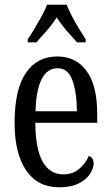

<svg xmlns="http://www.w3.org/2000/svg" viewBox="-20 -786 471 816"><path d="M231 10Q140 10 91 -62Q42 -134 42 -264Q42 -405 89.5 -475.5Q137 -546 223 -546Q303 -546 348 -484.5Q393 -423 393 -304V-264H130Q131 -152 161.5 -98.5Q192 -45 249 -45Q290 -45 317 -68.5Q344 -92 358 -124Q366 -120 372 -112.5Q378 -105 378 -91Q378 -71 362.5 -47Q347 -23 314.5 -6.5Q282 10 231 10ZM307 -313Q306 -395 287.5 -445.5Q269 -496 225 -496Q180 -496 156.5 -448.5Q133 -401 131 -313ZM98 -619Q111 -638 126.5 -664Q142 -690 157 -717Q172 -744 180 -766H263Q272 -744 286 -717Q300 -690 316 -664Q332 -638 344 -619V-606H307Q293 -623 277.5 -639.5Q262 -656 247.5 -674.5Q233 -693 221 -712Q209 -693 194.5 -674.5Q180 -656 164.5 -639.5Q149 -623 135 -606H98Z"/></svg>

Font: Noto Serif Khmer ExtraCondensed
Style: Regular
Weight: 400
Width: 2
Designer: Danh Hong and the Monotype Design Team
Foundry: Monotype Imaging Inc.
Version: Version 2.004